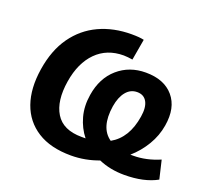

<svg xmlns="http://www.w3.org/2000/svg" viewBox="-123 -871 1130 1036"><g transform="rotate(20 441.5 -352.5)"><path d="M380 11Q262 11 186.5 -37Q111 -85 81 -170.5Q51 -256 69 -371Q87 -486 141.5 -562.5Q196 -639 279 -677.5Q362 -716 465 -716Q489 -716 506 -714.5Q523 -713 536 -710L515 -589Q501 -591 488.5 -592.5Q476 -594 464 -594Q368 -594 306.5 -532Q245 -470 227 -359Q208 -241 250.5 -172Q293 -103 400 -103Q412 -103 423 -103Q387 -148 371 -206.5Q355 -265 366 -332Q382 -433 448 -490.5Q514 -548 608 -548Q714 -548 767.5 -485Q821 -422 803 -315Q793 -254 760.5 -199.5Q728 -145 680 -103Q688 -103 697 -103Q771 -103 848 -136L873 -30Q799 11 686 11Q605 11 538 -18Q501 -4 461 3.5Q421 11 380 11ZM502 -316Q482 -187 555 -137Q644 -187 664 -316Q673 -371 656 -402Q639 -433 600 -433Q562 -433 536.5 -402Q511 -371 502 -316Z"/></g></svg>

Font: Winston
Style: Bold Italic
Weight: 700
Italic angle: -9°
Designer: Original fonts by Vernon Adams / Changes by Cristiano Sobral
Foundry: Original fonts by Vernon Adams / Changes by Cristiano Sobral
Version: Version 2.503;July 17, 2020;FontCreator 13.0.0.2655 64-bit